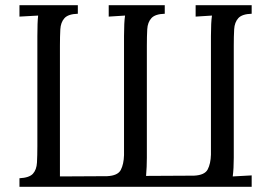

<svg xmlns="http://www.w3.org/2000/svg" viewBox="-20 -720 1045 740"><path d="M55 0V-33Q93 -35 107 -50.5Q121 -66 122.5 -93.5Q124 -121 124 -156V-581Q124 -635 127 -660Q109 -659 91 -658Q73 -657 55 -656V-700H280V-667Q243 -666 228.5 -650Q214 -634 212.5 -607Q211 -580 211 -544V-40L393 -41Q434 -43 445.5 -65Q457 -87 458 -122V-581Q458 -608 459 -627.5Q460 -647 462 -660Q446 -659 430.5 -658Q415 -657 399 -656V-700H615V-667Q578 -666 563.5 -650Q549 -634 547.5 -607Q546 -580 546 -544V-112Q546 -77 543 -42L728 -43Q769 -45 780.5 -67Q792 -89 793 -124V-581Q793 -608 794 -627.5Q795 -647 797 -660Q781 -659 765.5 -658Q750 -657 734 -656V-700H950V-667Q913 -666 898.5 -650Q884 -634 882.5 -607Q881 -580 881 -544V-112Q881 -92 880 -73.5Q879 -55 877 -40Q895 -41 913.5 -42Q932 -43 950 -44V0Z"/></svg>

Font: Lora
Style: Regular
Weight: 400
Designer: Olga Karpushina, Alexei Vanyashin (Cyrillic)
Foundry: Cyreal
Version: Version 3.005; ttfautohint (v1.8.4.7-5d5b)